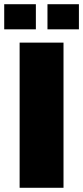

<svg xmlns="http://www.w3.org/2000/svg" viewBox="-48 -890 394 910"><path d="M45 0V-688H253V0ZM-28 -751V-870H122V-751ZM177 -751V-870H326V-751Z"/></svg>

Font: Saira Semi Condensed Black
Style: Regular
Weight: 900
Width: 4
Designer: Hector Gatti with collaboration of the Omnibus-Type team
Foundry: Omnibus-Type
Version: Version 1.001; ttfautohint (v1.8)